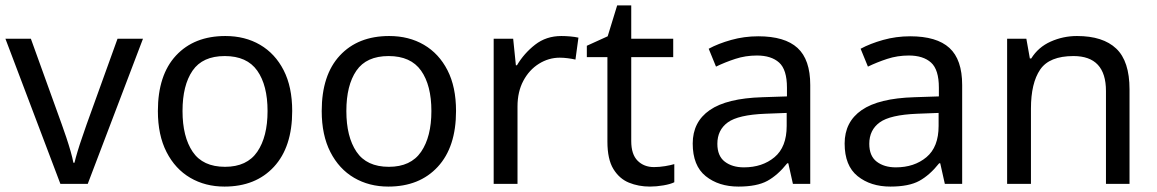

<svg xmlns="http://www.w3.org/2000/svg" viewBox="-20 -679 4272 709"><path d="M203 0 0 -536H94L208 -220Q216 -198 225 -171Q234 -144 241 -119.5Q248 -95 251 -78H255Q259 -95 266.5 -120Q274 -145 283.5 -172Q293 -199 300 -220L414 -536H508L304 0Z M1059 -269Q1059 -136 991.5 -63Q924 10 809 10Q738 10 682.5 -22.5Q627 -55 595 -117.5Q563 -180 563 -269Q563 -402 630 -474Q697 -546 812 -546Q885 -546 940.5 -513.5Q996 -481 1027.5 -419.5Q1059 -358 1059 -269ZM654 -269Q654 -174 691.5 -118.5Q729 -63 811 -63Q892 -63 930 -118.5Q968 -174 968 -269Q968 -364 930 -418Q892 -472 810 -472Q728 -472 691 -418Q654 -364 654 -269Z M1664 -269Q1664 -136 1596.5 -63Q1529 10 1414 10Q1343 10 1287.5 -22.5Q1232 -55 1200 -117.5Q1168 -180 1168 -269Q1168 -402 1235 -474Q1302 -546 1417 -546Q1490 -546 1545.5 -513.5Q1601 -481 1632.5 -419.5Q1664 -358 1664 -269ZM1259 -269Q1259 -174 1296.5 -118.5Q1334 -63 1416 -63Q1497 -63 1535 -118.5Q1573 -174 1573 -269Q1573 -364 1535 -418Q1497 -472 1415 -472Q1333 -472 1296 -418Q1259 -364 1259 -269Z M2053 -546Q2068 -546 2085.5 -544.5Q2103 -543 2116 -540L2105 -459Q2092 -462 2076.5 -464Q2061 -466 2047 -466Q2006 -466 1970 -443.5Q1934 -421 1912.5 -380.5Q1891 -340 1891 -286V0H1803V-536H1875L1885 -438H1889Q1915 -482 1956 -514Q1997 -546 2053 -546Z M2395 -62Q2415 -62 2436 -65.5Q2457 -69 2470 -73V-6Q2456 1 2430 5.5Q2404 10 2380 10Q2338 10 2302.5 -4.5Q2267 -19 2245 -55Q2223 -91 2223 -156V-468H2147V-510L2224 -545L2259 -659H2311V-536H2466V-468H2311V-158Q2311 -109 2334.5 -85.5Q2358 -62 2395 -62Z M2780 -545Q2878 -545 2925 -502Q2972 -459 2972 -365V0H2908L2891 -76H2887Q2852 -32 2813.5 -11Q2775 10 2707 10Q2634 10 2586 -28.5Q2538 -67 2538 -149Q2538 -229 2601 -272.5Q2664 -316 2795 -320L2886 -323V-355Q2886 -422 2857 -448Q2828 -474 2775 -474Q2733 -474 2695 -461.5Q2657 -449 2624 -433L2597 -499Q2632 -518 2680 -531.5Q2728 -545 2780 -545ZM2806 -259Q2706 -255 2667.5 -227Q2629 -199 2629 -148Q2629 -103 2656.5 -82Q2684 -61 2727 -61Q2795 -61 2840 -98.5Q2885 -136 2885 -214V-262Z M3341 -545Q3439 -545 3486 -502Q3533 -459 3533 -365V0H3469L3452 -76H3448Q3413 -32 3374.5 -11Q3336 10 3268 10Q3195 10 3147 -28.5Q3099 -67 3099 -149Q3099 -229 3162 -272.5Q3225 -316 3356 -320L3447 -323V-355Q3447 -422 3418 -448Q3389 -474 3336 -474Q3294 -474 3256 -461.5Q3218 -449 3185 -433L3158 -499Q3193 -518 3241 -531.5Q3289 -545 3341 -545ZM3367 -259Q3267 -255 3228.5 -227Q3190 -199 3190 -148Q3190 -103 3217.5 -82Q3245 -61 3288 -61Q3356 -61 3401 -98.5Q3446 -136 3446 -214V-262Z M3957 -546Q4053 -546 4102 -499.5Q4151 -453 4151 -349V0H4064V-343Q4064 -472 3944 -472Q3855 -472 3821 -422Q3787 -372 3787 -278V0H3699V-536H3770L3783 -463H3788Q3814 -505 3860 -525.5Q3906 -546 3957 -546Z"/></svg>

Font: Noto Sans Living
Style: Regular
Weight: 400
Designer: Monotype Design Team
Foundry: Monotype Imaging Inc.
Version: Version 2.013; ttfautohint (v1.8.4.7-5d5b)